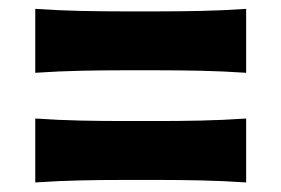

<svg xmlns="http://www.w3.org/2000/svg" viewBox="-20 -514 618 422"><path d="M57.5 -354V-494.5Q109 -491 157 -490Q205 -489 247.5 -489H331Q373.5 -489 421.5 -490Q469.5 -491 521 -494.5V-354Q469.5 -357.5 421.5 -358.5Q373.5 -359.5 331 -359.5H247.5Q205 -359.5 157 -358.5Q109 -357.5 57.5 -354ZM57.5 -113V-253.5Q109 -250 157 -249Q205 -248 247.5 -248H331Q373.5 -248 421.5 -249Q469.5 -250 521 -253.5V-113Q469.5 -116.5 421.5 -117.5Q373.5 -118.5 331 -118.5H247.5Q205 -118.5 157 -117.5Q109 -116.5 57.5 -113Z"/></svg>

Font: Commissioner Flair
Style: Bold
Weight: 700
Designer: Kostas Bartsokas
Foundry: Kostas Bartsokas
Version: Version 1.000; ttfautohint (v1.8.3)